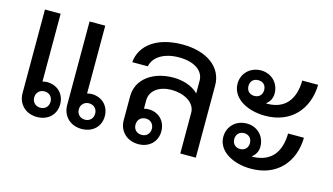

<svg xmlns="http://www.w3.org/2000/svg" viewBox="-76 -875 1971 1135"><g transform="rotate(15 909.5 -307.5)"><path d="M200 11C267 11 314 -33 314 -97C314 -159 270 -204 206 -204C196 -204 187 -202 178 -200V-615H82V-104C82 -37 130 11 200 11ZM155 -97C155 -126 176 -147 205 -147C235 -147 255 -126 255 -97C255 -68 235 -47 205 -47C176 -47 155 -68 155 -97ZM355 -104C355 -37 403 11 473 11C540 11 587 -33 587 -97C587 -159 543 -204 479 -204C469 -204 460 -202 451 -200V-615H355ZM428 -97C428 -126 449 -147 478 -147C508 -147 528 -126 528 -97C528 -68 508 -47 478 -47C449 -47 428 -68 428 -97Z M820 11C887 11 933 -34 933 -97C933 -160 889 -204 827 -204C817 -204 807 -203 799 -200V-251C799 -313 856 -350 929 -350C1002 -350 1075 -314 1075 -249V0H1170V-442C1170 -553 1072 -626 922 -626C770 -626 670 -556 661 -448H756C768 -509 833 -547 922 -547C1014 -547 1074 -507 1074 -445V-367C1036 -407 974 -423 921 -423C798 -423 701 -357 701 -250V-104C701 -37 750 11 820 11ZM775 -97C775 -126 795 -147 826 -147C854 -147 875 -126 875 -97C875 -67 854 -47 826 -47C795 -47 775 -67 775 -97Z M1501 -345C1659 -345 1754 -453 1757 -603H1660C1658 -486 1603 -420 1501 -417C1499 -417 1492 -417 1487 -418C1510 -434 1522 -458 1522 -487C1522 -550 1474 -598 1410 -598C1344 -598 1295 -550 1295 -487C1295 -401 1386 -345 1501 -345ZM1295 -161C1295 -77 1386 -21 1501 -21C1659 -21 1754 -128 1757 -279H1660C1658 -161 1603 -98 1501 -92C1499 -92 1492 -92 1487 -93C1510 -110 1522 -133 1522 -161C1522 -226 1474 -273 1410 -273C1344 -273 1295 -226 1295 -161ZM1361 -165C1361 -194 1380 -214 1409 -214C1438 -214 1457 -194 1457 -165C1457 -137 1438 -117 1409 -117C1380 -117 1361 -137 1361 -165ZM1361 -490C1361 -520 1380 -538 1409 -538C1438 -538 1457 -520 1457 -490C1457 -461 1438 -442 1409 -442C1380 -442 1361 -461 1361 -490Z"/></g></svg>

Font: TPK Tissa Web Medium
Style: Regular
Weight: 500
Designer: Jacques Le Bailly, Suppakit Chalermlarp | Katatrad Co.,Ltd.
Foundry: Jacques Le Bailly, Cadson Demak Co.,Ltd.
Version: Version 5.000;Glyphs 3.1.2 (3151)